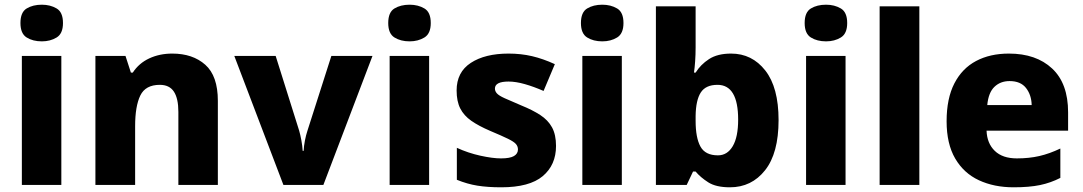

<svg xmlns="http://www.w3.org/2000/svg" viewBox="-20 -787 4607 817"><path d="M158 -767Q194 -767 221 -751Q248 -735 248 -689Q248 -644 221 -627.5Q194 -611 158 -611Q120 -611 93.5 -627.5Q67 -644 67 -689Q67 -735 93.5 -751Q120 -767 158 -767ZM241 -549V0H73V-549Z M713 -559Q800 -559 853.5 -511.5Q907 -464 907 -358V0H739V-311Q739 -368 720 -397Q701 -426 660 -426Q599 -426 577 -380.5Q555 -335 555 -250V0H386V-549H514L537 -478H545Q571 -518 615 -538.5Q659 -559 713 -559Z M1186 0 977 -549H1153L1253 -231Q1258 -214 1262.5 -189.5Q1267 -165 1268 -145H1272Q1273 -166 1277.5 -189Q1282 -212 1288 -230L1390 -549H1565L1356 0Z M1723 -767Q1759 -767 1786 -751Q1813 -735 1813 -689Q1813 -644 1786 -627.5Q1759 -611 1723 -611Q1685 -611 1658.5 -627.5Q1632 -644 1632 -689Q1632 -735 1658.5 -751Q1685 -767 1723 -767ZM1806 -549V0H1638V-549Z M2346 -166Q2346 -85 2289.5 -37.5Q2233 10 2113 10Q2055 10 2011.5 3Q1968 -4 1924 -22V-158Q1972 -136 2024 -124.5Q2076 -113 2112 -113Q2150 -113 2167 -123Q2184 -133 2184 -151Q2184 -164 2175.5 -174Q2167 -184 2141.5 -196.5Q2116 -209 2066 -230Q2017 -251 1985.5 -273Q1954 -295 1938.5 -325.5Q1923 -356 1923 -402Q1923 -480 1983.5 -519.5Q2044 -559 2144 -559Q2197 -559 2244 -548Q2291 -537 2341 -514L2293 -400Q2252 -418 2213.5 -429Q2175 -440 2144 -440Q2086 -440 2086 -410Q2086 -399 2094.5 -389.5Q2103 -380 2127.5 -369Q2152 -358 2199 -338Q2246 -319 2279 -297.5Q2312 -276 2329 -245Q2346 -214 2346 -166Z M2543 -767Q2579 -767 2606 -751Q2633 -735 2633 -689Q2633 -644 2606 -627.5Q2579 -611 2543 -611Q2505 -611 2478.5 -627.5Q2452 -644 2452 -689Q2452 -735 2478.5 -751Q2505 -767 2543 -767ZM2626 -549V0H2458V-549Z M2940 -585Q2940 -555 2938 -526.5Q2936 -498 2933 -478H2940Q2961 -512 2997 -535.5Q3033 -559 3091 -559Q3180 -559 3236.5 -487Q3293 -415 3293 -276Q3293 -135 3235.5 -62.5Q3178 10 3086 10Q3027 10 2994 -11Q2961 -32 2940 -57H2929L2902 0H2771V-760H2940ZM3033 -426Q2983 -426 2962 -393.5Q2941 -361 2940 -294V-273Q2940 -201 2960.5 -163.5Q2981 -126 3035 -126Q3075 -126 3098 -165Q3121 -204 3121 -278Q3121 -426 3033 -426Z M3495 -767Q3531 -767 3558 -751Q3585 -735 3585 -689Q3585 -644 3558 -627.5Q3531 -611 3495 -611Q3457 -611 3430.5 -627.5Q3404 -644 3404 -689Q3404 -735 3430.5 -751Q3457 -767 3495 -767ZM3578 -549V0H3410V-549Z M3892 0H3723V-760H3892Z M4273 -559Q4389 -559 4457 -495.5Q4525 -432 4525 -309V-231H4178Q4180 -177 4213 -145Q4246 -113 4307 -113Q4359 -113 4402.5 -123Q4446 -133 4492 -155V-30Q4451 -9 4405.5 0.5Q4360 10 4293 10Q4210 10 4145.5 -20Q4081 -50 4044.5 -112.5Q4008 -175 4008 -271Q4008 -368 4041 -432Q4074 -496 4133.5 -527.5Q4193 -559 4273 -559ZM4276 -442Q4237 -442 4211.5 -417.5Q4186 -393 4181 -340H4370Q4369 -383 4346 -412.5Q4323 -442 4276 -442Z"/></svg>

Font: Noto Sans Gujarati UI ExtraBold
Style: Regular
Weight: 800
Designer: Jelle Bosma - Monotype Design Team, Universal Thirst
Foundry: Monotype Imaging Inc.
Version: Version 2.106; ttfautohint (v1.8.4.7-5d5b)